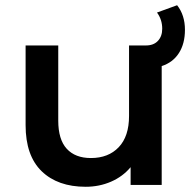

<svg xmlns="http://www.w3.org/2000/svg" viewBox="-20 -708 732 735"><path d="M599 -455V0H480V-68Q450 -32 405 -12.5Q360 7 308 7Q201 7 139.5 -52.5Q78 -112 78 -229V-534H203V-246Q203 -174 235.5 -138.5Q268 -103 328 -103Q395 -103 434.5 -144.5Q474 -186 474 -264V-534H539Q568 -534 584.5 -551.5Q601 -569 601 -598Q601 -633 581 -660L658 -688Q688 -650 688 -594Q688 -541 665 -505Q642 -469 599 -455Z"/></svg>

Font: mBank SemiBold
Style: Regular
Weight: 600
Designer: Julieta Ulanovsky
Foundry: Julieta Ulanovsky
Version: Version 7.200